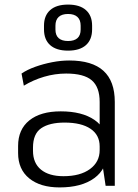

<svg xmlns="http://www.w3.org/2000/svg" viewBox="-20 -811 601 838"><path d="M415 -174V-366Q415 -431 380.5 -460.5Q346 -490 269 -490Q220 -490 172.5 -476Q125 -462 84 -437L74 -490Q99 -507 134 -519.5Q169 -532 207.5 -539.5Q246 -547 282 -547Q382 -547 431.5 -502Q481 -457 481 -366V0H441ZM240 7Q156 7 107.5 -32.5Q59 -72 59 -143V-174Q59 -246 108 -285.5Q157 -325 245 -325Q338 -325 392.5 -287.5Q447 -250 447 -179V-146Q447 -74 391.5 -33.5Q336 7 240 7ZM257 -42Q330 -42 372.5 -73Q415 -104 415 -156V-172Q415 -222 375 -249Q335 -276 262 -276Q196 -276 160 -251.5Q124 -227 124 -167V-153Q124 -99 159 -70.5Q194 -42 257 -42ZM277 -590Q226 -590 199 -614Q172 -638 172 -683V-699Q172 -743 199 -767Q226 -791 277 -791Q328 -791 355 -767Q382 -743 382 -699V-683Q382 -638 355 -614Q328 -590 277 -590ZM277 -632Q304 -632 318 -644.5Q332 -657 332 -682V-699Q332 -724 318 -737Q304 -750 277 -750Q250 -750 236 -737Q222 -724 222 -699V-682Q222 -657 236 -644.5Q250 -632 277 -632Z"/></svg>

Font: Pathway Extreme 8pt Thin 12pt ExtraLight
Style: Regular
Weight: 250
Version: Version 1.001;gftools[0.9.26]